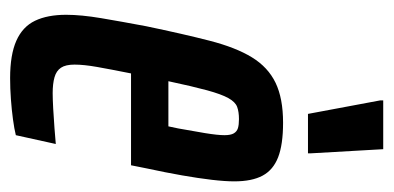

<svg xmlns="http://www.w3.org/2000/svg" viewBox="-214 -536 759 370"><g transform="rotate(90 165.0 -351.5)"><path d="M131 8Q86 8 59 -4Q32 -16 20.5 -40Q9 -64 9 -100Q9 -129 15.5 -167.5Q22 -206 31 -254Q46 -326 59 -376.5Q72 -427 91 -458Q110 -489 140 -503.5Q170 -518 217 -518Q259 -518 283.5 -508.5Q308 -499 319 -478.5Q330 -458 330 -424Q330 -406 327 -380.5Q324 -355 318.5 -323.5Q313 -292 305 -255L299 -225H122Q114 -185 109.5 -159.5Q105 -134 105 -116Q105 -99 111 -90Q117 -81 129.5 -77.5Q142 -74 160 -74Q171 -74 189.5 -75Q208 -76 227.5 -77.5Q247 -79 258 -80L241 -3Q229 0 210.5 2.5Q192 5 171.5 6.5Q151 8 131 8ZM137 -297H224L228 -316Q233 -343 237 -367.5Q241 -392 241 -405Q241 -417 237.5 -423Q234 -429 227.5 -431Q221 -433 210 -433Q196 -433 186.5 -429.5Q177 -426 169.5 -412.5Q162 -399 154.5 -371.5Q147 -344 137 -297ZM200 -566 174 -705V-711H268L276 -571V-566Z"/></g></svg>

Font: Saira UltraCondensed
Style: Bold Italic
Weight: 700
Width: 1
Italic angle: -12°
Designer: Hector Gatti with collaboration of the Omnibus-Type team
Foundry: Omnibus-Type
Version: Version 1.101